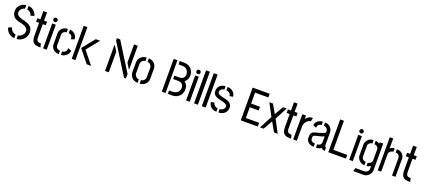

<svg xmlns="http://www.w3.org/2000/svg" viewBox="84 -2188 8507 3855"><g transform="rotate(20 4337.0 -260.5)"><path d="M261 3V-72Q277 -72 298.5 -81.5Q320 -91 340 -108.5Q360 -126 373.5 -150Q387 -174 387 -204Q387 -239 368 -262Q349 -285 319.5 -299Q290 -313 258 -321Q226 -329 198.5 -334.5Q171 -340 157 -345Q123 -357 95 -377.5Q67 -398 50.5 -431Q34 -464 34 -511Q34 -563 54 -599Q74 -635 103 -657Q132 -679 162 -689.5Q192 -700 212 -700V-624Q202 -623 185 -616.5Q168 -610 151.5 -596Q135 -582 123.5 -560.5Q112 -539 112 -509Q112 -480 127.5 -461Q143 -442 168 -430Q193 -418 223.5 -409Q254 -400 284.5 -393Q315 -386 339 -377Q373 -364 402 -343.5Q431 -323 449 -290Q467 -257 467 -206Q467 -152 439 -104.5Q411 -57 364 -27Q317 3 261 3ZM212 3Q170 3 136 -14Q102 -31 77.5 -57Q53 -83 39.5 -110Q26 -137 26 -158L99 -184Q105 -148 124 -124Q143 -100 167 -87.5Q191 -75 212 -72ZM364 -529Q358 -561 340 -581.5Q322 -602 300.5 -612.5Q279 -623 261 -624V-700Q302 -700 334 -684Q366 -668 389 -643.5Q412 -619 424.5 -594.5Q437 -570 439 -553Z M737 0Q673 -1 638.5 -22.5Q604 -44 590 -83Q576 -122 576 -175V-455H511V-530H576V-706H654V-530H718V-455H654V-165Q654 -127 671.5 -102.5Q689 -78 740 -78H752L770 0Z M827 0V-534H904V0ZM865 -578Q847 -578 833 -591.5Q819 -605 819 -623Q819 -641 833 -654.5Q847 -668 865 -668Q883 -668 896.5 -654.5Q910 -641 910 -623Q910 -605 896.5 -591.5Q883 -578 865 -578Z M1161 0Q1114 0 1082 -15.5Q1050 -31 1031 -55Q1012 -79 1003.5 -103.5Q995 -128 995 -147V-390Q995 -411 1005 -436.5Q1015 -462 1035.5 -485Q1056 -508 1087.5 -523Q1119 -538 1161 -538V-464Q1133 -464 1112.5 -451Q1092 -438 1081.5 -421Q1071 -404 1071 -387V-147Q1071 -131 1082 -113.5Q1093 -96 1113 -85Q1133 -74 1161 -74ZM1205 1V-73Q1229 -73 1249.5 -83.5Q1270 -94 1283 -112.5Q1296 -131 1298 -156V-177L1371 -150Q1371 -109 1347 -74.5Q1323 -40 1285 -19.5Q1247 1 1205 1ZM1287 -361 1286 -384Q1285 -412 1272.5 -429Q1260 -446 1242 -454.5Q1224 -463 1206 -463V-538Q1248 -538 1283 -517.5Q1318 -497 1338.5 -463Q1359 -429 1359 -388Z M1758 0 1542 -269 1757 -536H1851L1635 -269L1852 0ZM1438 0V-705H1517V0Z M2556 0 2150 -649V-700H2219L2595 -99V0ZM2150 0V-554H2158L2230 -438V0ZM2587 -195 2515 -313V-700H2595V-195Z M2845 1Q2806 1 2774.5 -13Q2743 -27 2721 -50.5Q2699 -74 2687 -102Q2675 -130 2675 -158V-377Q2675 -405 2686 -433.5Q2697 -462 2719 -485.5Q2741 -509 2773 -523.5Q2805 -538 2845 -538V-463Q2815 -463 2794.5 -448.5Q2774 -434 2763 -412Q2752 -390 2752 -367V-168Q2752 -148 2764 -126Q2776 -104 2797 -89Q2818 -74 2845 -74ZM2890 1V-74Q2918 -74 2938.5 -88.5Q2959 -103 2970 -124.5Q2981 -146 2981 -166V-367Q2981 -389 2970 -411Q2959 -433 2939 -448Q2919 -463 2890 -463V-538Q2931 -538 2961.5 -523.5Q2992 -509 3014 -485.5Q3036 -462 3046.5 -433.5Q3057 -405 3057 -377V-158Q3057 -130 3045.5 -102Q3034 -74 3012 -50.5Q2990 -27 2959.5 -13Q2929 1 2890 1Z M3492 1V-71H3552Q3597 -71 3628 -83.5Q3659 -96 3678 -116Q3697 -136 3705 -159.5Q3713 -183 3713 -205Q3713 -251 3685 -283Q3657 -315 3592 -315H3492V-387H3592Q3637 -387 3662.5 -401.5Q3688 -416 3699.5 -441Q3711 -466 3711 -496Q3711 -525 3696.5 -556Q3682 -587 3651.5 -607.5Q3621 -628 3571 -628H3492V-700H3580Q3636 -700 3676.5 -682Q3717 -664 3742 -634.5Q3767 -605 3779 -570Q3791 -535 3791 -500Q3791 -451 3771 -412Q3751 -373 3722 -351Q3742 -336 3758 -315Q3774 -294 3783.5 -266.5Q3793 -239 3793 -201Q3793 -146 3767.5 -100Q3742 -54 3695 -26.5Q3648 1 3583 1ZM3363 0V-700H3443V0Z M3882 0V-534H3959V0ZM3920 -578Q3902 -578 3888 -591.5Q3874 -605 3874 -623Q3874 -641 3888 -654.5Q3902 -668 3920 -668Q3938 -668 3951.5 -654.5Q3965 -641 3965 -623Q3965 -605 3951.5 -591.5Q3938 -578 3920 -578Z M4052 0V-705H4134V0Z M4218 0V-705H4300V0Z M4574 5V-68Q4595 -68 4619 -78Q4643 -88 4660 -108Q4677 -128 4677 -158Q4677 -182 4657 -197Q4637 -212 4605.5 -222Q4574 -232 4536.5 -240.5Q4499 -249 4464 -259Q4446 -266 4423.5 -279Q4401 -292 4384 -316.5Q4367 -341 4367 -381Q4367 -425 4383.5 -455.5Q4400 -486 4425.5 -505Q4451 -524 4478.5 -532Q4506 -540 4529 -540V-468Q4506 -468 4485.5 -456.5Q4465 -445 4452.5 -426.5Q4440 -408 4440 -385Q4440 -360 4462.5 -345Q4485 -330 4530 -318Q4575 -306 4641 -290Q4656 -287 4675 -278.5Q4694 -270 4712 -255Q4730 -240 4741.5 -217Q4753 -194 4753 -162Q4753 -110 4729 -72.5Q4705 -35 4664 -15Q4623 5 4574 5ZM4531 5Q4477 5 4439 -17.5Q4401 -40 4381.5 -74Q4362 -108 4362 -142L4435 -155Q4435 -130 4450.5 -110.5Q4466 -91 4488 -80Q4510 -69 4531 -68ZM4671 -380Q4671 -412 4652.5 -431Q4634 -450 4610.5 -458.5Q4587 -467 4572 -467L4573 -540Q4624 -540 4662 -517.5Q4700 -495 4721.5 -461Q4743 -427 4743 -392Z M5050 0V-700H5414V-621H5130V-388H5320V-309H5130V-79H5414V0Z M5461 0 5606 -272 5465 -538H5543L5650 -351L5756 -537H5835L5696 -272L5839 0H5761L5650 -195L5539 0Z M6091 0Q6027 -1 5992.5 -22.5Q5958 -44 5944 -83Q5930 -122 5930 -175V-455H5865V-530H5930V-706H6008V-530H6072V-455H6008V-165Q6008 -127 6025.5 -102.5Q6043 -78 6094 -78H6106L6124 0Z M6170 0V-538H6248V-461Q6257 -478 6275.5 -495.5Q6294 -513 6319.5 -526Q6345 -539 6375 -539Q6381 -539 6386 -539Q6391 -539 6396 -539L6378 -463Q6345 -463 6315.5 -439.5Q6286 -416 6267 -380.5Q6248 -345 6248 -307V0Z M6607 -1Q6557 -1 6521 -19.5Q6485 -38 6465.5 -67Q6446 -96 6446 -125V-173Q6446 -188 6449 -204.5Q6452 -221 6463 -238Q6474 -255 6497 -267Q6513 -275 6542.5 -283.5Q6572 -292 6606 -300.5Q6640 -309 6671 -319Q6702 -329 6722.5 -339.5Q6743 -350 6743 -362V-381Q6743 -409 6729.5 -428.5Q6716 -448 6696.5 -458.5Q6677 -469 6655 -469V-539Q6711 -539 6747 -514.5Q6783 -490 6800.5 -453.5Q6818 -417 6818 -383V-107Q6818 -101 6822.5 -87.5Q6827 -74 6845 -74V-1Q6815 -1 6797 -11Q6779 -21 6766 -36Q6747 -18 6717 -9.5Q6687 -1 6656 -1V-73Q6679 -73 6698.5 -80.5Q6718 -88 6730.5 -106Q6743 -124 6743 -155V-273Q6722 -262 6690.5 -253Q6659 -244 6625 -236.5Q6591 -229 6564 -221.5Q6537 -214 6527 -204Q6515 -195 6515 -172V-143Q6516 -118 6528 -102.5Q6540 -87 6560.5 -80Q6581 -73 6607 -73ZM6522 -378 6453 -404Q6453 -443 6476 -473.5Q6499 -504 6534.5 -521.5Q6570 -539 6608 -539V-467Q6585 -467 6565.5 -456.5Q6546 -446 6534 -426Q6522 -406 6522 -378Z M6920 0V-700H7000V-79H7296V0Z M7367 0V-534H7444V0ZM7405 -578Q7387 -578 7373 -591.5Q7359 -605 7359 -623Q7359 -641 7373 -654.5Q7387 -668 7405 -668Q7423 -668 7436.5 -654.5Q7450 -641 7450 -623Q7450 -605 7436.5 -591.5Q7423 -578 7405 -578Z M7521 185 7540 113H7727Q7759 111 7780.5 98.5Q7802 86 7812.5 68.5Q7823 51 7823 38V-37Q7817 -33 7805 -24.5Q7793 -16 7776 -9.5Q7759 -3 7736 -3V-73Q7759 -73 7778.5 -84.5Q7798 -96 7810.5 -114Q7823 -132 7823 -149V-392Q7823 -415 7809 -432Q7795 -449 7775 -458.5Q7755 -468 7736 -468V-540Q7755 -540 7772.5 -534.5Q7790 -529 7803.5 -521.5Q7817 -514 7823 -507V-540H7898V38Q7898 55 7888.5 79.5Q7879 104 7859 128Q7839 152 7809.5 168.5Q7780 185 7739 185ZM7692 -3Q7650 -3 7619.5 -19Q7589 -35 7569.5 -58.5Q7550 -82 7540.5 -106.5Q7531 -131 7531 -148V-397Q7531 -415 7541 -439Q7551 -463 7570.5 -486.5Q7590 -510 7620 -525Q7650 -540 7692 -540V-468Q7666 -468 7646 -454.5Q7626 -441 7615.5 -424Q7605 -407 7605 -394V-149Q7605 -135 7615.5 -118Q7626 -101 7645.5 -88Q7665 -75 7692 -75Z M7978 3V-705H8051V-491Q8063 -503 8087.5 -515.5Q8112 -528 8147 -528V-456Q8123 -456 8101 -443Q8079 -430 8065.5 -412Q8052 -394 8052 -376V3ZM8283 3V-376Q8283 -393 8274 -411.5Q8265 -430 8245.5 -443Q8226 -456 8194 -456V-528Q8246 -528 8282.5 -507Q8319 -486 8338 -453.5Q8357 -421 8357 -385V3Z M8637 0Q8573 -1 8538.5 -22.5Q8504 -44 8490 -83Q8476 -122 8476 -175V-455H8411V-530H8476V-706H8554V-530H8618V-455H8554V-165Q8554 -127 8571.5 -102.5Q8589 -78 8640 -78H8652L8670 0Z"/></g></svg>

Font: Stick No Bills ExtraLight
Style: Regular
Weight: 400
Version: Version 2.000